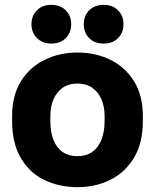

<svg xmlns="http://www.w3.org/2000/svg" viewBox="-20 -760 640 793"><path d="M300 13Q226 13 164.5 -16Q103 -45 66.5 -106.5Q30 -168 30 -260V-280Q30 -366 66.5 -424.5Q103 -483 164.5 -513Q226 -543 300 -543Q375 -543 436 -513Q497 -483 533.5 -424.5Q570 -366 570 -280V-260Q570 -169 533.5 -108.5Q497 -48 436 -17.5Q375 13 300 13ZM300 -115Q336 -115 361 -132.5Q386 -150 399 -183Q412 -216 412 -260V-280Q412 -320 399 -350Q386 -380 361 -397.5Q336 -415 300 -415Q264 -415 239 -397.5Q214 -380 201 -350Q188 -320 188 -280V-260Q188 -214 201 -181.5Q214 -149 239 -132Q264 -115 300 -115ZM192 -580Q156 -580 133 -602.5Q110 -625 110 -660Q110 -695 132.5 -717.5Q155 -740 192 -740Q229 -740 251.5 -717.5Q274 -695 274 -660Q274 -625 251.5 -602.5Q229 -580 192 -580ZM408 -580Q371 -580 348.5 -602.5Q326 -625 326 -660Q326 -695 348.5 -717.5Q371 -740 408 -740Q445 -740 467.5 -717.5Q490 -695 490 -660Q490 -625 467.5 -602.5Q445 -580 408 -580Z"/></svg>

Font: Golos Text
Style: Bold
Weight: 700
Designer: A.Korolkova, Vitaly Kuzmin
Foundry: ParaType Ltd
Version: Version 2.004